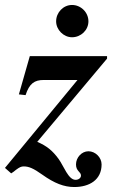

<svg xmlns="http://www.w3.org/2000/svg" viewBox="-63 -675 472 773"><path d="M13 -295 40 -292C55 -339 76 -353 113 -353H249L-43 1L-18 23C-11 19 -5 14 1 9C16 -2 22 -5 33 -5C53 -5 72 3 107 28C156 63 195 78 236 78C297 78 346 49 346 -13C346 -41 321 -66 293 -66C266 -66 243 -41 243 -13C243 15 263 16 263 32C263 41 254 49 241 49C212 49 194 -6 173 -35C148 -69 126 -87 87 -104L368 -439V-449H57ZM227 -655C192 -655 163 -625 163 -589C163 -555 193 -525 227 -525C263 -525 293 -554 293 -589C293 -625 263 -655 227 -655Z"/></svg>

Font: XITS
Style: Bold Italic
Weight: 700
Italic angle: -16.33°
Designer: MicroPress Inc., with final additions and corrections provided by Coen Hoffman, Elsevier (retired)
Version: Version 1.105